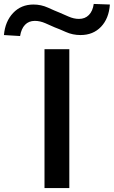

<svg xmlns="http://www.w3.org/2000/svg" viewBox="-102 -955 578 975"><path d="M124 0V-705H250V0ZM0 -772 -82 -777Q-76 -846 -35.5 -889Q5 -932 68 -932Q107 -932 142 -916Q177 -900 200 -891Q219 -883 246 -871Q273 -859 299 -859Q330 -859 349.5 -879Q369 -899 374 -935L456 -932Q451 -861 411 -819Q371 -777 307 -777Q267 -777 232.5 -792.5Q198 -808 176 -816Q156 -825 128.5 -837Q101 -849 75 -849Q44 -849 25 -829Q6 -809 0 -772Z"/></svg>

Font: Nunito Sans 7pt Expanded SemiBold
Style: Regular
Weight: 600
Width: 7
Designer: Vernon Adams
Foundry: Vernon Adams
Version: Version 3.101;gftools[0.9.27]